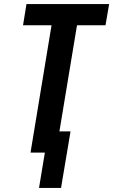

<svg xmlns="http://www.w3.org/2000/svg" viewBox="-20 -755 560 950"><path d="M173 175 202 0H131L235 -630H94L111 -735H520L502 -630H361L274 -105H329L282 175Z"/></svg>

Font: Iosevka SS04 Extrabold
Style: Italic
Weight: 800
Italic angle: -9°
Monospace: yes
Designer: Belleve Invis
Foundry: Belleve Invis
Version: Version 19.0.0; ttfautohint (v1.8.4)